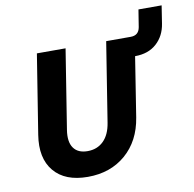

<svg xmlns="http://www.w3.org/2000/svg" viewBox="-76 -737 833 824"><g transform="rotate(-10 340.5 -325.0)"><path d="M63 -205 118 -550H243L188 -204Q180 -153 199 -126Q218 -99 260 -99Q302 -99 329.5 -126Q357 -153 365 -204L420 -550H527Q562 -550 568 -585L580 -660H681L669 -583Q661 -530 625 -497.5Q589 -465 531 -465L490 -205Q474 -105 407.5 -47.5Q341 10 242 10Q143 10 95 -47.5Q47 -105 63 -205Z"/></g></svg>

Font: JetBrains Mono NL
Style: Bold Italic
Weight: 700
Italic angle: -9°
Designer: Philipp Nurullin, Konstantin Bulenkov
Foundry: JetBrains
Version: Version 2.304; ttfautohint (v1.8.4.7-5d5b)